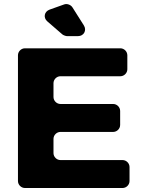

<svg xmlns="http://www.w3.org/2000/svg" viewBox="-20 -942 714 962"><path d="M400 -815 343 -905C335 -918 316 -925 302 -920L229 -894C201 -884 196 -853 217 -835L292 -770C296 -766 310 -761 315 -761H371C400 -761 416 -790 400 -815ZM618 -595V-665C618 -684 602 -700 583 -700H105C86 -700 70 -684 70 -665V-35C70 -16 86 0 105 0H594C613 0 629 -16 629 -35V-105C629 -124 613 -140 594 -140H283C264 -140 248 -156 248 -175V-246C248 -265 264 -281 283 -281H547C566 -281 582 -297 582 -316V-386C582 -405 566 -421 547 -421H283C264 -421 248 -437 248 -456V-525C248 -544 264 -560 283 -560H583C602 -560 618 -576 618 -595Z"/></svg>

Font: Trueno
Style: RoundBd
Weight: 700
Designer: Julieta Ulanovsky, Jasper
Foundry: Julieta Ulanovsky, Cannot Into Space Fonts
Version: Version 3.001